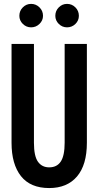

<svg xmlns="http://www.w3.org/2000/svg" viewBox="-20 -954 504 983"><path d="M231.9 8.8Q135.7 8.8 87.4 -52.2Q39.1 -113.3 39.1 -223.1V-729H153.8V-223.1Q153.8 -154.8 174.3 -126Q194.8 -97.2 231.9 -97.2Q271.5 -97.2 291.3 -127.2Q311 -157.2 311 -223.1V-729H424.8V-223.1Q424.8 -109.9 374.3 -50.5Q323.7 8.8 231.9 8.8ZM79.1 -873Q79.1 -898.4 96.9 -916.3Q114.7 -934.1 139.2 -934.1Q164.1 -934.1 182.1 -916.3Q200.2 -898.4 200.2 -873Q200.2 -849.1 182.1 -831.5Q164.1 -814 139.2 -814Q114.7 -814 96.9 -831.5Q79.1 -849.1 79.1 -873ZM263.2 -873Q263.2 -898.4 281 -916.3Q298.8 -934.1 323.2 -934.1Q348.1 -934.1 366 -916.3Q383.8 -898.4 383.8 -873Q383.8 -848.6 366 -831.3Q348.1 -814 323.2 -814Q298.8 -814 281 -831.5Q263.2 -849.1 263.2 -873Z"/></svg>

Font: Lumene Sans Condensed
Style: Bold
Weight: 600
Width: 3
Designer: Deni Anggara
Version: Version 1.003;Glyphs 3.1.2 (3151)